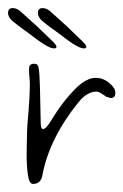

<svg xmlns="http://www.w3.org/2000/svg" viewBox="-26 -463 306 476"><path d="M56 -7Q46 -7 43 -30.5Q40 -54 40 -79Q40 -95 40.5 -108.5Q41 -122 41 -129Q41 -139 42 -154.5Q43 -170 45 -190Q48 -231 48 -252Q48 -262 47 -271.5Q46 -281 46 -289V-293Q46 -305 59 -305Q69 -305 70 -293Q72 -282 73 -248Q74 -214 75 -158Q75 -143 81 -143Q88 -143 102 -166Q131 -214 165 -247Q190 -270 211 -270Q236 -270 254 -248Q260 -241 260 -233Q260 -220 249 -220Q245 -220 240 -223L239 -222Q220 -236 214 -236Q190 -236 169 -210Q96 -120 79 -28Q75 -7 56 -7ZM108 -343Q96 -343 67 -364Q45 -381 31.5 -390.5Q18 -400 6 -410Q-6 -420 -6 -431Q-6 -443 6 -443Q17 -443 29 -431Q34 -426 50 -412Q66 -398 78 -386L105 -360Q114 -351 114 -347Q114 -343 108 -343ZM182 -343Q170 -343 141 -364Q119 -381 105.5 -390.5Q92 -400 80 -410Q68 -420 68 -431Q68 -443 80 -443Q91 -443 103 -431Q108 -426 124 -412Q140 -398 152 -386L179 -360Q188 -351 188 -347Q188 -343 182 -343Z"/></svg>

Font: Square Peg
Style: Regular
Weight: 400
Designer: Robert E. Leuschke
Foundry: Robert E. Leuschke
Version: Version 1.010; ttfautohint (v1.8.4.7-5d5b)